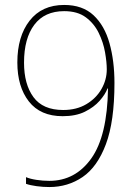

<svg xmlns="http://www.w3.org/2000/svg" viewBox="-20 -744 545 775"><path d="M442 -409Q442 -254 407.5 -162Q373 -70 313.5 -29.5Q254 11 179 11Q154 11 128 7.5Q102 4 85 -2V-29Q101 -22 127 -18Q153 -14 179 -14Q284 -14 348.5 -104.5Q413 -195 416 -387H414Q405 -363 382 -337Q359 -311 322.5 -293Q286 -275 233 -275Q143 -275 96.5 -334.5Q50 -394 50 -492Q50 -597 99.5 -660.5Q149 -724 239 -724Q313 -724 357.5 -682.5Q402 -641 422 -569.5Q442 -498 442 -409ZM239 -699Q160 -699 118.5 -644Q77 -589 77 -491Q77 -404 115 -352Q153 -300 235 -300Q289 -300 328.5 -323.5Q368 -347 389.5 -384.5Q411 -422 411 -464Q411 -493 404 -533Q397 -573 378.5 -611Q360 -649 326.5 -674Q293 -699 239 -699Z"/></svg>

Font: Noto Sans Lao Looped SemiCondensed Thin
Style: Regular
Weight: 100
Width: 4
Designer: Mark Frömberg, Ben Mitchell
Foundry: The Fontpad Ltd
Version: Version 1.002; ttfautohint (v1.8.4.7-5d5b)